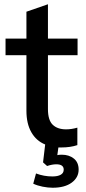

<svg xmlns="http://www.w3.org/2000/svg" viewBox="-20 -685 403 901"><path d="M349 111Q349 148 316.5 172Q284 196 227 196Q205 196 180 191Q155 186 136 177L149 129Q186 143 226 143Q251 143 265 135Q279 127 279 111Q279 86 244 86Q225 86 201 94L182 77L192 -7Q150 -24 127 -64.5Q104 -105 104 -165V-426H6V-504H104V-630L205 -665V-504H344V-426H205V-173Q205 -121 227.5 -99.5Q250 -78 290 -78Q316 -78 343 -86V-4Q310 7 268 7H254L249 43Q256 41 270 41Q304 41 326.5 59Q349 77 349 111Z"/></svg>

Font: Muli SemiBold
Style: Regular
Weight: 600
Designer: Vernon Adams
Foundry: Vernon Adams
Version: Version 2.000